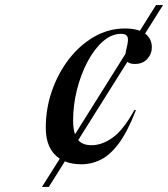

<svg xmlns="http://www.w3.org/2000/svg" viewBox="-20 -735 661 755"><path d="M145 0 215 -111Q160 -147 160 -232.5Q160 -308.5 184.5 -378.5Q209 -448.5 251.8 -503.5Q294.5 -558.5 351 -590.8Q407.5 -623 471.5 -623Q506 -623 530 -614L593.5 -715H621L550.5 -603Q577 -583.5 577 -549Q577 -522.5 559 -503Q541 -483.5 510.5 -483.5Q490 -483.5 481 -492L287.5 -184Q305 -164 340 -164Q381.5 -164 423.5 -194.2Q465.5 -224.5 508.5 -302.5L514.5 -302Q482.5 -219.5 448.8 -173.2Q415 -127 378 -108Q341 -89 299.5 -89Q263 -89 235 -100.5L172 0ZM456.5 -602Q418.5 -602 384.2 -571.8Q350 -541.5 323.8 -491.5Q297.5 -441.5 282.5 -381.5Q267.5 -321.5 267.5 -261.5Q267.5 -228 275 -207L473.5 -523.5Q474.5 -532.5 477.5 -544.5Q486.5 -579 481.2 -590.5Q476 -602 456.5 -602Z"/></svg>

Font: Newsreader 72pt Medium
Style: Italic
Weight: 500
Italic angle: -17°
Designer: Hugues Gentile
Foundry: Production Type
Version: Version 1.003; ttfautohint (v1.8.3)